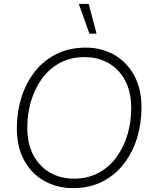

<svg xmlns="http://www.w3.org/2000/svg" viewBox="-20 -961 771 992"><path d="M438 -941 479 -787H442L387 -941ZM356 11Q277 11 211 -25Q145 -61 106 -130.5Q67 -200 67 -299Q67 -381 90 -455.5Q113 -530 158 -588.5Q203 -647 270 -681Q337 -715 424 -715Q503 -715 568 -679Q633 -643 672 -573.5Q711 -504 711 -405Q711 -324 688.5 -249.5Q666 -175 621 -116Q576 -57 509.5 -23Q443 11 356 11ZM362 -38Q434 -38 489.5 -68Q545 -98 582.5 -150Q620 -202 639 -267Q658 -332 658 -402Q658 -486 626.5 -545Q595 -604 540.5 -635Q486 -666 419 -666Q345 -666 289.5 -636Q234 -606 196.5 -554Q159 -502 140 -437Q121 -372 121 -302Q121 -218 152.5 -159Q184 -100 238.5 -69Q293 -38 362 -38Z"/></svg>

Font: Prodigy Sans Light
Style: Italic
Weight: 300
Italic angle: -13°
Designer: Wei Huang
Foundry: Wei Huang
Version: Version 1.003; ttfautohint (v1.8.3)